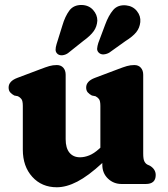

<svg xmlns="http://www.w3.org/2000/svg" viewBox="-20 -758 693 791"><path d="M74 -141.5V-321.5Q74 -342 68.5 -349.5Q63 -357 54 -361.5L39 -364.5Q28.5 -370 22 -377.5Q15.5 -385 15.5 -397.5Q15.5 -423.5 51 -437L146.5 -473Q168.5 -481.5 183.2 -485.8Q198 -490 214 -490Q231 -490 240.8 -479Q250.5 -468 250.5 -450V-184.5Q250.5 -148 266.2 -129Q282 -110 309.5 -110Q328 -110 347.5 -117.8Q367 -125.5 388 -144.5L393.5 -149.5V-321.5Q393.5 -342 388 -349.5Q382.5 -357 373.5 -361.5L358.5 -364.5Q348 -370 341.5 -377.5Q335 -385 335 -397.5Q335 -423.5 370.5 -437L466 -473Q488 -481.5 502.8 -485.8Q517.5 -490 533.5 -490Q550.5 -490 560.2 -479Q570 -468 570 -450V-126Q570 -103 574.5 -93.8Q579 -84.5 587 -80L598 -75Q621.5 -60.5 621.5 -37Q621.5 0 580.5 0H481Q448 0 424.8 -22.2Q401.5 -44.5 401.5 -79V-86.5Q343.5 -33 298.5 -9.8Q253.5 13.5 214 13.5Q152 13.5 113 -29.5Q74 -72.5 74 -141.5ZM237 -653Q248 -690.5 265.5 -714.2Q283 -738 317 -737.5Q346 -736.5 363.5 -717Q381 -697.5 381 -673Q379.5 -648.5 366.2 -629.8Q353 -611 324 -590L260 -539Q250 -532 238.2 -530.5Q226.5 -529 218 -535Q209 -542.5 209 -552.8Q209 -563 213 -576ZM413.5 -657Q427 -694 446 -716.5Q465 -739 499 -736Q527.5 -733 544 -712.5Q560.5 -692 558 -667Q555.5 -643 541.2 -625.2Q527 -607.5 496.5 -588.5L430 -541Q419.5 -535 407.8 -534Q396 -533 388 -540Q379.5 -547.5 380.2 -558Q381 -568.5 385 -581Z"/></svg>

Font: Fraunces 9pt S100
Style: Bold
Weight: 700
Version: Version 1.000; ttfautohint (v1.8.3)